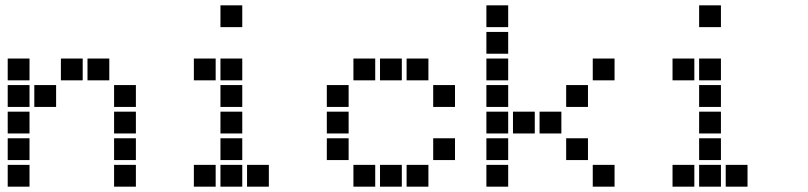

<svg xmlns="http://www.w3.org/2000/svg" viewBox="-20 -711 3040 722"><path d="M10 -491Q9 -491 9 -491Q9 -491 9 -490V-410Q9 -409 9 -409Q9 -409 10 -409H90Q91 -409 91 -409Q91 -409 91 -410V-490Q91 -491 91 -491Q91 -491 90 -491ZM210 -491Q209 -491 209 -491Q209 -491 209 -490V-410Q209 -409 209 -409Q209 -409 210 -409H290Q291 -409 291 -409Q291 -409 291 -410V-490Q291 -491 291 -491Q291 -491 290 -491ZM310 -491Q309 -491 309 -491Q309 -491 309 -490V-410Q309 -409 309 -409Q309 -409 310 -409H390Q391 -409 391 -409Q391 -409 391 -410V-490Q391 -491 391 -491Q391 -491 390 -491ZM10 -391Q9 -391 9 -391Q9 -391 9 -390V-310Q9 -309 9 -309Q9 -309 10 -309H90Q91 -309 91 -309Q91 -309 91 -310V-390Q91 -391 91 -391Q91 -391 90 -391ZM110 -391Q109 -391 109 -391Q109 -391 109 -390V-310Q109 -309 109 -309Q109 -309 110 -309H190Q191 -309 191 -309Q191 -309 191 -310V-390Q191 -391 191 -391Q191 -391 190 -391ZM410 -391Q409 -391 409 -391Q409 -391 409 -390V-310Q409 -309 409 -309Q409 -309 410 -309H490Q491 -309 491 -309Q491 -309 491 -310V-390Q491 -391 491 -391Q491 -391 490 -391ZM10 -291Q9 -291 9 -291Q9 -291 9 -290V-210Q9 -209 9 -209Q9 -209 10 -209H90Q91 -209 91 -209Q91 -209 91 -210V-290Q91 -291 91 -291Q91 -291 90 -291ZM410 -291Q409 -291 409 -291Q409 -291 409 -290V-210Q409 -209 409 -209Q409 -209 410 -209H490Q491 -209 491 -209Q491 -209 491 -210V-290Q491 -291 491 -291Q491 -291 490 -291ZM10 -191Q9 -191 9 -191Q9 -191 9 -190V-110Q9 -109 9 -109Q9 -109 10 -109H90Q91 -109 91 -109Q91 -109 91 -110V-190Q91 -191 91 -191Q91 -191 90 -191ZM410 -191Q409 -191 409 -191Q409 -191 409 -190V-110Q409 -109 409 -109Q409 -109 410 -109H490Q491 -109 491 -109Q491 -109 491 -110V-190Q491 -191 491 -191Q491 -191 490 -191ZM10 -91Q9 -91 9 -91Q9 -91 9 -90V-10Q9 -9 9 -9Q9 -9 10 -9H90Q91 -9 91 -9Q91 -9 91 -10V-90Q91 -91 91 -91Q91 -91 90 -91ZM410 -91Q409 -91 409 -91Q409 -91 409 -90V-10Q409 -9 409 -9Q409 -9 410 -9H490Q491 -9 491 -9Q491 -9 491 -10V-90Q491 -91 491 -91Q491 -91 490 -91Z M810 -691Q809 -691 809 -691Q809 -691 809 -690V-610Q809 -609 809 -609Q809 -609 810 -609H890Q891 -609 891 -609Q891 -609 891 -610V-690Q891 -691 891 -691Q891 -691 890 -691ZM710 -491Q709 -491 709 -491Q709 -491 709 -490V-410Q709 -409 709 -409Q709 -409 710 -409H790Q791 -409 791 -409Q791 -409 791 -410V-490Q791 -491 791 -491Q791 -491 790 -491ZM810 -491Q809 -491 809 -491Q809 -491 809 -490V-410Q809 -409 809 -409Q809 -409 810 -409H890Q891 -409 891 -409Q891 -409 891 -410V-490Q891 -491 891 -491Q891 -491 890 -491ZM810 -391Q809 -391 809 -391Q809 -391 809 -390V-310Q809 -309 809 -309Q809 -309 810 -309H890Q891 -309 891 -309Q891 -309 891 -310V-390Q891 -391 891 -391Q891 -391 890 -391ZM810 -291Q809 -291 809 -291Q809 -291 809 -290V-210Q809 -209 809 -209Q809 -209 810 -209H890Q891 -209 891 -209Q891 -209 891 -210V-290Q891 -291 891 -291Q891 -291 890 -291ZM810 -191Q809 -191 809 -191Q809 -191 809 -190V-110Q809 -109 809 -109Q809 -109 810 -109H890Q891 -109 891 -109Q891 -109 891 -110V-190Q891 -191 891 -191Q891 -191 890 -191ZM710 -91Q709 -91 709 -91Q709 -91 709 -90V-10Q709 -9 709 -9Q709 -9 710 -9H790Q791 -9 791 -9Q791 -9 791 -10V-90Q791 -91 791 -91Q791 -91 790 -91ZM810 -91Q809 -91 809 -91Q809 -91 809 -90V-10Q809 -9 809 -9Q809 -9 810 -9H890Q891 -9 891 -9Q891 -9 891 -10V-90Q891 -91 891 -91Q891 -91 890 -91ZM910 -91Q909 -91 909 -91Q909 -91 909 -90V-10Q909 -9 909 -9Q909 -9 910 -9H990Q991 -9 991 -9Q991 -9 991 -10V-90Q991 -91 991 -91Q991 -91 990 -91Z M1310 -491Q1309 -491 1309 -491Q1309 -491 1309 -490V-410Q1309 -409 1309 -409Q1309 -409 1310 -409H1390Q1391 -409 1391 -409Q1391 -409 1391 -410V-490Q1391 -491 1391 -491Q1391 -491 1390 -491ZM1410 -491Q1409 -491 1409 -491Q1409 -491 1409 -490V-410Q1409 -409 1409 -409Q1409 -409 1410 -409H1490Q1491 -409 1491 -409Q1491 -409 1491 -410V-490Q1491 -491 1491 -491Q1491 -491 1490 -491ZM1510 -491Q1509 -491 1509 -491Q1509 -491 1509 -490V-410Q1509 -409 1509 -409Q1509 -409 1510 -409H1590Q1591 -409 1591 -409Q1591 -409 1591 -410V-490Q1591 -491 1591 -491Q1591 -491 1590 -491ZM1210 -391Q1209 -391 1209 -391Q1209 -391 1209 -390V-310Q1209 -309 1209 -309Q1209 -309 1210 -309H1290Q1291 -309 1291 -309Q1291 -309 1291 -310V-390Q1291 -391 1291 -391Q1291 -391 1290 -391ZM1610 -391Q1609 -391 1609 -391Q1609 -391 1609 -390V-310Q1609 -309 1609 -309Q1609 -309 1610 -309H1690Q1691 -309 1691 -309Q1691 -309 1691 -310V-390Q1691 -391 1691 -391Q1691 -391 1690 -391ZM1210 -291Q1209 -291 1209 -291Q1209 -291 1209 -290V-210Q1209 -209 1209 -209Q1209 -209 1210 -209H1290Q1291 -209 1291 -209Q1291 -209 1291 -210V-290Q1291 -291 1291 -291Q1291 -291 1290 -291ZM1210 -191Q1209 -191 1209 -191Q1209 -191 1209 -190V-110Q1209 -109 1209 -109Q1209 -109 1210 -109H1290Q1291 -109 1291 -109Q1291 -109 1291 -110V-190Q1291 -191 1291 -191Q1291 -191 1290 -191ZM1610 -191Q1609 -191 1609 -191Q1609 -191 1609 -190V-110Q1609 -109 1609 -109Q1609 -109 1610 -109H1690Q1691 -109 1691 -109Q1691 -109 1691 -110V-190Q1691 -191 1691 -191Q1691 -191 1690 -191ZM1310 -91Q1309 -91 1309 -91Q1309 -91 1309 -90V-10Q1309 -9 1309 -9Q1309 -9 1310 -9H1390Q1391 -9 1391 -9Q1391 -9 1391 -10V-90Q1391 -91 1391 -91Q1391 -91 1390 -91ZM1410 -91Q1409 -91 1409 -91Q1409 -91 1409 -90V-10Q1409 -9 1409 -9Q1409 -9 1410 -9H1490Q1491 -9 1491 -9Q1491 -9 1491 -10V-90Q1491 -91 1491 -91Q1491 -91 1490 -91ZM1510 -91Q1509 -91 1509 -91Q1509 -91 1509 -90V-10Q1509 -9 1509 -9Q1509 -9 1510 -9H1590Q1591 -9 1591 -9Q1591 -9 1591 -10V-90Q1591 -91 1591 -91Q1591 -91 1590 -91Z M1810 -691Q1809 -691 1809 -691Q1809 -691 1809 -690V-610Q1809 -609 1809 -609Q1809 -609 1810 -609H1890Q1891 -609 1891 -609Q1891 -609 1891 -610V-690Q1891 -691 1891 -691Q1891 -691 1890 -691ZM1810 -591Q1809 -591 1809 -591Q1809 -591 1809 -590V-510Q1809 -509 1809 -509Q1809 -509 1810 -509H1890Q1891 -509 1891 -509Q1891 -509 1891 -510V-590Q1891 -591 1891 -591Q1891 -591 1890 -591ZM1810 -491Q1809 -491 1809 -491Q1809 -491 1809 -490V-410Q1809 -409 1809 -409Q1809 -409 1810 -409H1890Q1891 -409 1891 -409Q1891 -409 1891 -410V-490Q1891 -491 1891 -491Q1891 -491 1890 -491ZM2210 -491Q2209 -491 2209 -491Q2209 -491 2209 -490V-410Q2209 -409 2209 -409Q2209 -409 2210 -409H2290Q2291 -409 2291 -409Q2291 -409 2291 -410V-490Q2291 -491 2291 -491Q2291 -491 2290 -491ZM1810 -391Q1809 -391 1809 -391Q1809 -391 1809 -390V-310Q1809 -309 1809 -309Q1809 -309 1810 -309H1890Q1891 -309 1891 -309Q1891 -309 1891 -310V-390Q1891 -391 1891 -391Q1891 -391 1890 -391ZM2110 -391Q2109 -391 2109 -391Q2109 -391 2109 -390V-310Q2109 -309 2109 -309Q2109 -309 2110 -309H2190Q2191 -309 2191 -309Q2191 -309 2191 -310V-390Q2191 -391 2191 -391Q2191 -391 2190 -391ZM1810 -291Q1809 -291 1809 -291Q1809 -291 1809 -290V-210Q1809 -209 1809 -209Q1809 -209 1810 -209H1890Q1891 -209 1891 -209Q1891 -209 1891 -210V-290Q1891 -291 1891 -291Q1891 -291 1890 -291ZM1910 -291Q1909 -291 1909 -291Q1909 -291 1909 -290V-210Q1909 -209 1909 -209Q1909 -209 1910 -209H1990Q1991 -209 1991 -209Q1991 -209 1991 -210V-290Q1991 -291 1991 -291Q1991 -291 1990 -291ZM2010 -291Q2009 -291 2009 -291Q2009 -291 2009 -290V-210Q2009 -209 2009 -209Q2009 -209 2010 -209H2090Q2091 -209 2091 -209Q2091 -209 2091 -210V-290Q2091 -291 2091 -291Q2091 -291 2090 -291ZM1810 -191Q1809 -191 1809 -191Q1809 -191 1809 -190V-110Q1809 -109 1809 -109Q1809 -109 1810 -109H1890Q1891 -109 1891 -109Q1891 -109 1891 -110V-190Q1891 -191 1891 -191Q1891 -191 1890 -191ZM2110 -191Q2109 -191 2109 -191Q2109 -191 2109 -190V-110Q2109 -109 2109 -109Q2109 -109 2110 -109H2190Q2191 -109 2191 -109Q2191 -109 2191 -110V-190Q2191 -191 2191 -191Q2191 -191 2190 -191ZM1810 -91Q1809 -91 1809 -91Q1809 -91 1809 -90V-10Q1809 -9 1809 -9Q1809 -9 1810 -9H1890Q1891 -9 1891 -9Q1891 -9 1891 -10V-90Q1891 -91 1891 -91Q1891 -91 1890 -91ZM2210 -91Q2209 -91 2209 -91Q2209 -91 2209 -90V-10Q2209 -9 2209 -9Q2209 -9 2210 -9H2290Q2291 -9 2291 -9Q2291 -9 2291 -10V-90Q2291 -91 2291 -91Q2291 -91 2290 -91Z M2610 -691Q2609 -691 2609 -691Q2609 -691 2609 -690V-610Q2609 -609 2609 -609Q2609 -609 2610 -609H2690Q2691 -609 2691 -609Q2691 -609 2691 -610V-690Q2691 -691 2691 -691Q2691 -691 2690 -691ZM2510 -491Q2509 -491 2509 -491Q2509 -491 2509 -490V-410Q2509 -409 2509 -409Q2509 -409 2510 -409H2590Q2591 -409 2591 -409Q2591 -409 2591 -410V-490Q2591 -491 2591 -491Q2591 -491 2590 -491ZM2610 -491Q2609 -491 2609 -491Q2609 -491 2609 -490V-410Q2609 -409 2609 -409Q2609 -409 2610 -409H2690Q2691 -409 2691 -409Q2691 -409 2691 -410V-490Q2691 -491 2691 -491Q2691 -491 2690 -491ZM2610 -391Q2609 -391 2609 -391Q2609 -391 2609 -390V-310Q2609 -309 2609 -309Q2609 -309 2610 -309H2690Q2691 -309 2691 -309Q2691 -309 2691 -310V-390Q2691 -391 2691 -391Q2691 -391 2690 -391ZM2610 -291Q2609 -291 2609 -291Q2609 -291 2609 -290V-210Q2609 -209 2609 -209Q2609 -209 2610 -209H2690Q2691 -209 2691 -209Q2691 -209 2691 -210V-290Q2691 -291 2691 -291Q2691 -291 2690 -291ZM2610 -191Q2609 -191 2609 -191Q2609 -191 2609 -190V-110Q2609 -109 2609 -109Q2609 -109 2610 -109H2690Q2691 -109 2691 -109Q2691 -109 2691 -110V-190Q2691 -191 2691 -191Q2691 -191 2690 -191ZM2510 -91Q2509 -91 2509 -91Q2509 -91 2509 -90V-10Q2509 -9 2509 -9Q2509 -9 2510 -9H2590Q2591 -9 2591 -9Q2591 -9 2591 -10V-90Q2591 -91 2591 -91Q2591 -91 2590 -91ZM2610 -91Q2609 -91 2609 -91Q2609 -91 2609 -90V-10Q2609 -9 2609 -9Q2609 -9 2610 -9H2690Q2691 -9 2691 -9Q2691 -9 2691 -10V-90Q2691 -91 2691 -91Q2691 -91 2690 -91ZM2710 -91Q2709 -91 2709 -91Q2709 -91 2709 -90V-10Q2709 -9 2709 -9Q2709 -9 2710 -9H2790Q2791 -9 2791 -9Q2791 -9 2791 -10V-90Q2791 -91 2791 -91Q2791 -91 2790 -91Z"/></svg>

Font: Doto Black ExtraBold
Style: Regular
Weight: 800
Monospace: yes
Version: Version 1.000